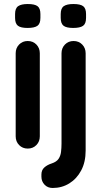

<svg xmlns="http://www.w3.org/2000/svg" viewBox="-20 -739 521 955"><path d="M178 -61Q178 -35 161 -17.5Q144 0 118 0Q92 0 75 -17.5Q58 -35 58 -61V-474Q58 -500 75 -517.5Q92 -535 118 -535Q144 -535 161 -517.5Q178 -500 178 -474ZM117 -600Q83 -600 69 -611Q55 -622 55 -650V-669Q55 -698 70.5 -708.5Q86 -719 118 -719Q153 -719 167 -708Q181 -697 181 -669V-650Q181 -621 166 -610.5Q151 -600 117 -600ZM406 10Q406 67 384 108.5Q362 150 325 173Q288 196 242 196Q217 196 201.5 179.5Q186 163 186 140V129Q186 107 200.5 94Q215 81 237 74Q261 66 271 51.5Q281 37 283.5 17Q286 -3 286 -25V-474Q286 -500 303 -517.5Q320 -535 346 -535Q372 -535 389 -517.5Q406 -500 406 -474ZM344 -600Q310 -600 296 -611Q282 -622 282 -650V-669Q282 -698 297.5 -708.5Q313 -719 345 -719Q380 -719 394 -708Q408 -697 408 -669V-650Q408 -621 393 -610.5Q378 -600 344 -600Z"/></svg>

Font: zvoove
Style: Bold
Weight: 700
Designer: Vernon Adams (Nunito) & Andrew Paglinawan (Quicksand)
Foundry: zvoove
Version: Version 3.006